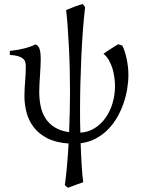

<svg xmlns="http://www.w3.org/2000/svg" viewBox="-20 -687 700 944"><path d="M581.5 -462.9Q588.9 -448.2 594.2 -430.4Q599.6 -412.6 603.5 -393.6Q607.4 -374.5 609.4 -355.5Q611.3 -336.4 611.3 -318.8Q611.3 -285.2 605.2 -248.8Q599.1 -212.4 586.7 -176.8Q574.2 -141.1 554.9 -108.2Q535.6 -75.2 509.5 -49.1Q483.4 -22.9 450.2 -5.4Q417 12.2 376.5 17.1Q378.4 75.7 381.6 126.5Q384.8 177.2 389.2 209Q373.5 214.4 352.5 221.9Q331.5 229.5 314.5 236.3Q309.1 233.4 306.4 230.7Q303.7 228 298.8 222.7Q304.7 181.2 309.3 129.2Q314 77.1 317.4 18.6Q254.4 14.2 212.6 -7.3Q170.9 -28.8 146 -61.3Q121.1 -93.8 110.6 -133.8Q100.1 -173.8 100.1 -214.4Q100.1 -231 101.1 -249.5Q102.1 -268.1 103.5 -287.1Q105 -306.2 106 -325.2Q106.9 -344.2 106.9 -361.8Q106.9 -373 104 -382.6Q101.1 -392.1 92.5 -399.2Q84 -406.2 68.6 -410.9Q53.2 -415.5 28.3 -417V-436.5Q70.8 -441.4 101.8 -449.5Q132.8 -457.5 154.8 -468.8Q160.6 -466.3 165.3 -461.9Q169.9 -457.5 173.3 -449.5Q176.8 -441.4 178.5 -428Q180.2 -414.6 180.2 -394Q180.2 -375.5 179 -355.2Q177.7 -335 176.5 -314.5Q175.3 -293.9 174.1 -274.2Q172.9 -254.4 172.9 -236.3Q172.9 -199.2 179.7 -165.8Q186.5 -132.3 203.4 -105.7Q220.2 -79.1 248.5 -61.3Q276.9 -43.5 319.8 -37.1Q321.8 -86.9 323 -137.5Q324.2 -188 324.2 -238.8Q324.2 -289.1 323 -343Q321.8 -397 319.1 -449.7Q316.4 -502.4 313 -550.8Q309.6 -599.1 305.2 -637.7Q329.1 -647.9 348.9 -655Q368.7 -662.1 385.7 -667.5Q389.2 -664.6 393.3 -659.4Q397.5 -654.3 398.4 -650.9Q392.6 -602.5 387.9 -541.5Q383.3 -480.5 380.1 -413.3Q377 -346.2 375.2 -276.4Q373.5 -206.5 373.5 -141.1Q373.5 -115.7 373.8 -88.9Q374 -62 375 -34.7Q414.1 -37.1 445.6 -56.9Q477.1 -76.7 499.3 -108.2Q521.5 -139.6 533.4 -179.9Q545.4 -220.2 545.4 -264.2Q545.4 -284.2 542.2 -307.1Q539.1 -330.1 532.5 -351.6Q525.9 -373 514.9 -391.8Q503.9 -410.6 488.8 -422.4Q496.6 -428.2 505.9 -434.6Q515.1 -440.9 524.9 -447Q534.7 -453.1 543.9 -459Q553.2 -464.8 561.5 -469.7Q568.4 -466.8 571.5 -466.1Q574.7 -465.3 581.5 -462.9Z"/></svg>

Font: Gentium
Style: Regular
Weight: 400
Designer: J. Victor Gaultney
Version: Version 1.03; 2011; OFL 1.1 release